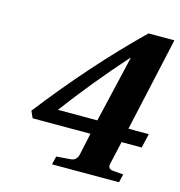

<svg xmlns="http://www.w3.org/2000/svg" viewBox="-101 -758 794 847"><g transform="rotate(15 296.0 -334.0)"><path d="M63 -205Q264 -464 474 -668H592L497 -239H590L575 -174H483L460 -72Q453 -44 479 -42L527 -38L518 0H212L221 -38L286 -43Q312 -45 319 -72L341 -174H77ZM175 -239H355L426 -543H424Q294 -398 175 -239Z"/></g></svg>

Font: Heuristica
Style: Bold Italic
Weight: 700
Italic angle: -13°
Version: Version 1.0.2